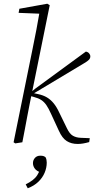

<svg xmlns="http://www.w3.org/2000/svg" viewBox="-20 -764 505 1031"><path d="M53 0 155 -502Q166 -554 175.5 -605Q185 -656 194 -708L205 -690L80 -695L84 -717L234 -744L247 -736L140 -209Q133 -174 126.5 -139.5Q120 -105 113.5 -70Q107 -35 100 0L62 6ZM459 -1Q441 4 426 6.5Q411 9 397 9Q363 9 338.5 -6.5Q314 -22 296 -62L254 -153Q241 -182 229 -199.5Q217 -217 201.5 -227Q186 -237 163 -243L135 -251V-268H145L168 -287L441 -487Q452 -485 458.5 -477.5Q465 -470 465 -461Q465 -451 457.5 -443Q450 -435 431 -424L154 -258L155 -265L183 -259Q212 -253 232 -241Q252 -229 268 -209.5Q284 -190 298 -160L340 -74Q354 -45 371.5 -35Q389 -25 413 -24L462 -22ZM231 109Q231 137 219.5 164Q208 191 185.5 212.5Q163 234 129 247L118 226Q140 215 155.5 203Q171 191 180.5 176Q190 161 196 142L201 163Q177 155 167 141.5Q157 128 157 112Q157 96 167.5 84Q178 72 197 72Q208 72 214.5 74.5Q221 77 225 81Q228 87 229.5 94Q231 101 231 109Z"/></svg>

Font: Source Serif 4 18pt Light
Style: Italic
Weight: 300
Italic angle: -12°
Designer: Frank Grießhammer
Foundry: Adobe Systems Incorporated
Version: Version 4.004;hotconv 1.0.116;makeotfexe 2.5.65601